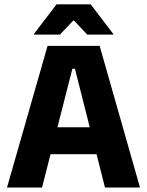

<svg xmlns="http://www.w3.org/2000/svg" viewBox="-20 -846 663 866"><path d="M169.5 0H11.5L194.5 -639H429.5L611.5 0H453.5L318 -536H306.5ZM455 -150.5H167V-272H455ZM132.5 -692 235 -826.5H389L491.5 -692V-690H373.5L314 -753H310L250.5 -690H132.5Z"/></svg>

Font: Anek Malayalam Medium
Style: Bold
Weight: 700
Version: Version 1.003